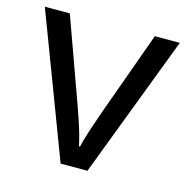

<svg xmlns="http://www.w3.org/2000/svg" viewBox="-85 -617 678 698"><g transform="rotate(15 254.0 -268.0)"><path d="M203 0 0 -536H94L208 -220Q216 -198 225 -171Q234 -144 241 -119.5Q248 -95 251 -78H255Q259 -95 266.5 -120Q274 -145 283.5 -172Q293 -199 300 -220L414 -536H508L304 0Z"/></g></svg>

Font: Noto Sans Gurmukhi
Style: Regular
Weight: 400
Designer: Jelle Bosma - Monotype Design Team
Foundry: Monotype Imaging Inc.
Version: Version 2.003